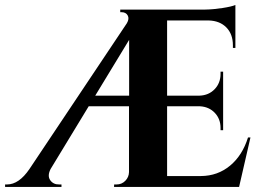

<svg xmlns="http://www.w3.org/2000/svg" viewBox="-44 -738 1033 758"><path d="M935.1 -195.3H944.8L899.9 0H406.2L406.7 -9.8H416.5Q436.5 -9.8 450.7 -24.2Q464.8 -38.6 465.3 -58.6V-318.4H306.2L155.8 -70.8Q142.1 -43.9 154.3 -26.6Q166.5 -9.3 189.5 -9.8H198.7V0H-23.9V-9.8H-16.1Q30.8 -9.8 72.3 -70.8L457 -646.5Q467.3 -664.1 460.2 -677Q453.1 -689.9 435.5 -689.9H430.7V-700.2H766.1Q797.4 -700.7 834 -706.3Q870.6 -711.9 885.3 -718.3V-548.8H875.5V-559.1Q875.5 -603 849.9 -629.4Q824.2 -655.8 780.3 -657.2H615.7V-360.4H744.1Q780.3 -361.8 803.5 -386Q826.7 -410.2 826.7 -446.3V-455.1H836.9V-224.1H826.7V-232.9Q826.7 -268.6 804 -292.5Q781.2 -316.4 745.6 -318.4H615.7V-43H749.5Q815.4 -43.5 864.3 -84Q913.1 -124.5 935.1 -195.3ZM332 -360.4H465.8V-580.6Z"/></svg>

Font: Cinzel Decorative Bold
Style: Regular
Weight: 700
Designer: Natanael Gama
Version: Version 1.001;PS 001.001;hotconv 1.0.56;makeotf.lib2.0.21325